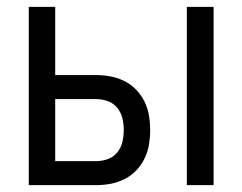

<svg xmlns="http://www.w3.org/2000/svg" viewBox="-20 -540 707 560"><path d="M525 0V-520H603V0ZM64 0V-520H141V-321H260Q282 -321 303 -317Q324 -313 343 -303.5Q362 -294 377 -278.5Q392 -263 401.5 -243.5Q411 -224 414.5 -203Q418 -182 418 -160Q418 -139 414.5 -118Q411 -97 401.5 -77.5Q392 -58 377 -42.5Q362 -27 343 -17.5Q324 -8 303 -4Q282 0 260 0ZM260 -70Q278 -70 294.5 -76Q311 -82 322 -95.5Q333 -109 337 -126Q341 -143 341 -160Q341 -178 337 -195Q333 -212 322 -225.5Q311 -239 294.5 -245Q278 -251 260 -251H141V-70Z"/></svg>

Font: Huly
Style: Regular
Weight: 400
Designer: Belleve Invis
Foundry: Belleve Invis
Version: Version 33.2.5; ttfautohint (v1.8.4)